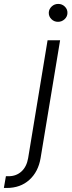

<svg xmlns="http://www.w3.org/2000/svg" viewBox="-112 -750 364 975"><path d="M129.6 -545.5H193.2L94.1 52.9Q82.4 122.5 36.9 163.5Q-8.5 204.5 -77.8 204.5Q-81.3 204.5 -84.9 204.5Q-88.4 204.5 -92.3 204.2L-82 144.9H-68.5Q-29.5 144.9 -3 120.7Q23.4 96.6 30.9 52.9ZM182.5 -639.2Q162.6 -639.2 149 -652.9Q135.3 -666.5 135.7 -685.7Q136.4 -703.8 150.4 -717Q164.4 -730.1 183.6 -730.1Q203.5 -730.1 217.3 -716.4Q231.2 -702.8 230.5 -683.6Q230.1 -665.5 215.9 -652.3Q201.7 -639.2 182.5 -639.2Z"/></svg>

Font: Inter Light  BETA
Style: Italic
Weight: 300
Italic angle: 9.39999°
Designer: Rasmus Andersson
Foundry: rsms
Version: Version 3.011;git-f93a4a705